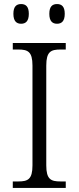

<svg xmlns="http://www.w3.org/2000/svg" viewBox="-20 -926 388 946"><path d="M261 -809C283 -809 299 -821 299 -858C299 -895 283 -906 261 -906C239 -906 223 -895 223 -858C223 -821 239 -809 261 -809ZM84 -809C106 -809 122 -821 122 -858C122 -895 106 -906 84 -906C62 -906 46 -895 46 -858C46 -821 62 -809 84 -809ZM43 0H304V-32H278C231 -32 208 -42 208 -111V-603C208 -672 231 -682 278 -682H304V-714H43V-682H70C117 -682 140 -672 140 -603V-111C140 -42 117 -32 70 -32H43Z"/></svg>

Font: Noto Serif Light
Style: Regular
Weight: 300
Designer: Monotype Design Team
Foundry: Monotype Imaging Inc.
Version: Version 2.013